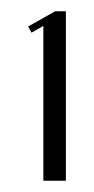

<svg xmlns="http://www.w3.org/2000/svg" viewBox="-20 -719 167 341"><path d="M57 -673 36 -661 30 -672 78 -699H97V-398H57Z"/></svg>

Font: Moniqa Narrow Heading
Style: Bold
Weight: 700
Width: 4
Designer: Rajesh Rajput
Foundry: Rajesh Rajput
Version: Version 1.000